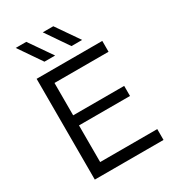

<svg xmlns="http://www.w3.org/2000/svg" viewBox="-208 -980 975 1089"><g transform="rotate(-30 280.0 -435.5)"><path d="M516 -589H162V-377H496V-311H162V-71H536V0H86V-660H516ZM140 -871 243 -722H173L71 -871ZM317 -871 420 -722H350L248 -871Z"/></g></svg>

Font: Nata Sans
Style: Regular
Weight: 400
Designer: Daniel Uzquiano Cruz
Version: Version 1.001